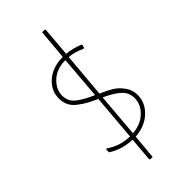

<svg xmlns="http://www.w3.org/2000/svg" viewBox="-239 -699 882 882"><g transform="rotate(-45 202.0 -258.0)"><path d="M250 -640 254 -635 242 -492Q284 -488 324 -471L320 -453L314 -452Q277 -470 240 -473L221 -255Q259 -238 281 -224.5Q303 -211 322 -185Q341 -159 341 -126Q341 -75 301 -38Q261 -1 199 3L188 124H173L169 120L179 3Q111 0 61 -33L62 -52L67 -53Q115 -18 181 -16L200 -241Q169 -255 152.5 -264Q136 -273 114 -289.5Q92 -306 82.5 -326Q73 -346 73 -371Q73 -422 114.5 -457.5Q156 -493 221 -493L234 -640ZM93 -369Q93 -350 101 -334Q109 -318 127 -305Q145 -292 160 -284Q175 -276 202 -264L219 -474Q162 -474 127.5 -441.5Q93 -409 93 -369ZM321 -125Q321 -162 295 -185.5Q269 -209 219 -232L201 -17Q255 -21 288 -53Q321 -85 321 -125Z"/></g></svg>

Font: Alegreya Sans SC Thin
Style: Regular
Weight: 100
Designer: Juan Pablo del Peral
Foundry: Huerta Tipografica
Version: Version 2.007